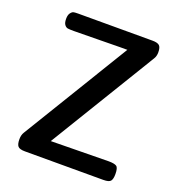

<svg xmlns="http://www.w3.org/2000/svg" viewBox="-127 -798 834 902"><g transform="rotate(20 290.0 -347.0)"><path d="M53.2 -44.9Q53.2 -65.9 62 -80.1L386.2 -612.8H350.1Q312 -612.8 235.1 -611.3Q158.2 -609.9 120.1 -609.9Q98.1 -609.9 89.1 -611.3Q80.1 -612.8 73 -622.3Q65.9 -631.8 65.9 -651.9Q65.9 -670.9 73.5 -680.9Q81.1 -690.9 88.6 -692.4Q96.2 -693.8 110.8 -693.8H482.9Q506.8 -693.8 516.8 -685.3Q526.9 -676.8 526.9 -650.9Q526.9 -631.8 518.1 -618.2L194.8 -86.9L482.9 -90.8Q511.7 -90.8 522.5 -83.5Q533.2 -76.2 533.2 -44.9Q533.2 -20 525.1 -10Q517.1 0 488.8 0H97.2Q70.3 0 61.8 -10Q53.2 -20 53.2 -44.9Z"/></g></svg>

Font: CMU Sans Serif Demi Condensed
Style: DemiCondensed
Weight: 600
Width: 3
Version: Version 0.7.0